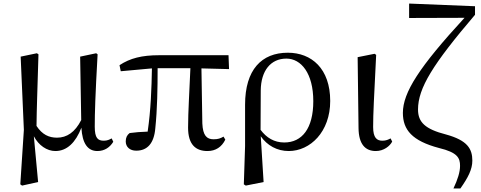

<svg xmlns="http://www.w3.org/2000/svg" viewBox="-20 -833 2700 1078"><path d="M291 15C356 15 405 -33 437 -116C442 -28 472 15 527 15C568 15 598 -7 616 -37L607 -56C594 -49 582 -43 563 -43C529 -43 512 -58 512 -122C512 -200 515 -295 528 -528L520 -534L430 -515L436 -159C401 -90 355 -60 300 -60C255 -60 217 -77 185 -126C186 -224 190 -323 196 -528L187 -534L96 -515L114 -104L94 202L104 209L194 189L170 -68C197 -17 243 15 291 15Z M1145 15C1191 15 1225 -8 1245 -49L1235 -66C1218 -56 1204 -51 1179 -51C1141 -51 1119 -72 1116 -140L1111 -449L1266 -445L1263 -523H874C776 -523 710 -506 651 -467L658 -433L833 -449C831 -339 827 -216 809 -94C771 -93 739 -90 708 -86C693 -75 686 -60 686 -39C686 -8 709 13 745 13C807 13 845 -28 852 -113C863 -218 865 -339 865 -450H1049C1044 -328 1036 -205 1036 -116C1036 -21 1079 15 1145 15Z M1349 202 1360 209 1460 189 1444 -68C1480 -16 1536 15 1601 15C1722 15 1834 -93 1834 -266C1834 -448 1729 -537 1596 -537C1449 -537 1356 -442 1356 -245V-13ZM1443 -104 1444 -325C1445 -436 1500 -504 1588 -504C1671 -504 1739 -421 1739 -265C1739 -112 1676 -33 1576 -33C1519 -33 1476 -60 1443 -104Z M2090 15C2135 15 2169 -13 2182 -38L2173 -56C2160 -49 2147 -43 2127 -43C2096 -43 2075 -59 2075 -120C2075 -196 2080 -284 2092 -525L2083 -531L1988 -512L1993 -114C1994 -23 2031 15 2090 15Z M2526 225H2565C2608 164 2632 118 2632 69C2632 2 2604 -45 2484 -78C2367 -108 2327 -147 2327 -218C2327 -339 2411 -473 2647 -750V-798L2277 -813V-732L2588 -733C2334 -457 2242 -314 2242 -199C2242 -104 2294 -42 2445 -2C2549 23 2563 54 2563 98C2563 133 2550 174 2526 225Z"/></svg>

Font: Noto Serif HK Medium
Style: Regular
Weight: 500
Designer: Ryoko NISHIZUKA 西塚涼子 (kana & ideographs); Frank Grießhammer (Latin, Greek & Cyrillic); Wenlong ZHANG 张文龙 (bopomofo); San
Foundry: Adobe
Version: Version 2.001;hotconv 1.1.0;makeotfexe 2.6.0